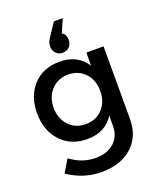

<svg xmlns="http://www.w3.org/2000/svg" viewBox="-174 -889 988 1191"><g transform="rotate(-20 320.0 -293.0)"><path d="M35.2 -283.2Q35.2 -395.5 100.1 -465.6Q165 -535.6 271 -536.1Q392.6 -537.6 451.2 -445.8V-532.2H564.9V-51.8Q564.9 62.5 489.7 129.6Q414.6 196.8 289.1 196.8Q170.9 196.8 67.9 127L117.2 43.9Q195.3 102.1 284.2 102.1Q359.9 102.1 405.5 61Q451.2 20 451.2 -48.8V-116.2Q395 -25.9 274.9 -25.9Q167 -25.9 101.1 -97.2Q35.2 -168.5 35.2 -283.2ZM143.1 -279.8Q144 -207.5 186.8 -161.9Q229.5 -116.2 297.9 -116.2Q365.2 -116.2 408.2 -161.9Q451.2 -207.5 451.2 -279.8Q451.2 -352.1 408.2 -397.5Q365.2 -442.9 297.9 -442.9Q230 -442.9 187 -397.2Q144 -351.6 143.1 -279.8ZM252.9 -645Q252.9 -670.9 271 -696.8L328.1 -783.2H387.2L349.1 -696.8Q376 -678.7 376 -645Q376 -617.2 358.4 -599.1Q340.8 -581.1 314 -581.1Q288.6 -581.1 270.8 -598.6Q252.9 -616.2 252.9 -645Z"/></g></svg>

Font: Trueno
Style: Rg
Weight: 400
Designer: Julieta Ulanovsky
Foundry: Julieta Ulanovsky
Version: Version 3.001b